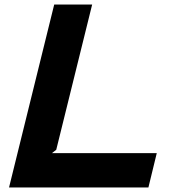

<svg xmlns="http://www.w3.org/2000/svg" viewBox="-20 -830 761 850"><path d="M637 0H20L220 -810H388L229 -167L210 -152H674Z"/></svg>

Font: TypoPRO Sinkin Sans
Style: 700 Bold Italic
Weight: 700
Italic angle: -112°
Designer: Keith Bates
Foundry: K-Type
Version: Sinkin Sans (version 1.0)  by Keith Bates   •   © 2014   www